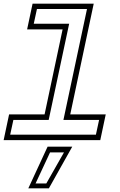

<svg xmlns="http://www.w3.org/2000/svg" viewBox="-47 -770 658 1055"><path d="M-27 0 3 -141.5H198L297 -608.5H102L132 -750H468L339 -141.5H534L504 0ZM9 -30H480L497.5 -111H301.5L431 -720.5H156L138.5 -639.5H333L220.5 -111H26.5ZM108.5 265 214.5 36H350L221.5 265ZM148.5 238H207.5L304.5 67.5H228Z"/></svg>

Font: Tourney Expanded Light
Style: Italic
Weight: 300
Width: 7
Italic angle: -12°
Designer: Tyler Finck
Foundry: Etcetera Type Co
Version: Version 1.010; ttfautohint (v1.8.3)